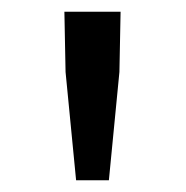

<svg xmlns="http://www.w3.org/2000/svg" viewBox="-20 -791 318 328"><path d="M92 -668 90 -771H186L184 -668L166 -483H110Z"/></svg>

Font: Source Han Sans K Regular
Style: Regular
Weight: 400
Designer: Ryoko NISHIZUKA  (kana & ideographs); Paul D. Hunt (Latin, Greek & Cyrillic); Wenlong ZHANG  (bopomofo); Sandoll Communi
Foundry: Adobe Systems Incorporated
Version: Version 1.00 July 18, 2014, initial release